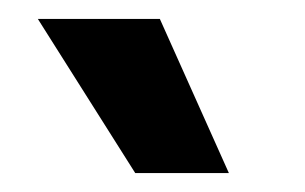

<svg xmlns="http://www.w3.org/2000/svg" viewBox="-20 -780 323 203"><path d="M123 -597 20 -760H149L222 -597Z"/></svg>

Font: Bricolage Grotesque 16pt SemiBold
Style: Regular
Weight: 600
Version: Version 1.001;gftools[0.9.33.dev8+g029e19f]